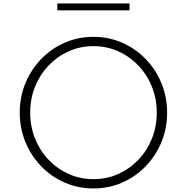

<svg xmlns="http://www.w3.org/2000/svg" viewBox="-20 -1048 1056 1084"><path d="M507.5 16Q594 16 669.5 -17Q745 -50 802 -108.8Q859 -167.5 891.2 -245.2Q923.5 -323 923.5 -412Q923.5 -501.5 891.2 -579Q859 -656.5 802 -715.2Q745 -774 669.5 -807Q594 -840 507.5 -840Q421 -840 345.5 -807Q270 -774 213 -715.2Q156 -656.5 123.8 -579Q91.5 -501.5 91.5 -412Q91.5 -323 123.8 -245.2Q156 -167.5 213 -108.8Q270 -50 345.5 -17Q421 16 507.5 16ZM507.5 -36.5Q433 -36.5 368.2 -65.5Q303.5 -94.5 254.5 -145.8Q205.5 -197 178 -265.2Q150.5 -333.5 150.5 -412Q150.5 -490.5 178 -558.8Q205.5 -627 254.5 -678.2Q303.5 -729.5 368.2 -758.5Q433 -787.5 507.5 -787.5Q582.5 -787.5 647.2 -758.5Q712 -729.5 761 -678.2Q810 -627 837.5 -558.8Q865 -490.5 865 -412Q865 -333.5 837.5 -265.2Q810 -197 761 -145.8Q712 -94.5 647.2 -65.5Q582.5 -36.5 507.5 -36.5ZM303.5 -989.5H711.5V-1028.5H303.5Z"/></svg>

Font: Spartan Light
Style: Regular
Weight: 300
Designer: Matt Bailey, Mirko Velimirovic
Foundry: Matt Bailey
Version: Version 1.003; ttfautohint (v1.8.3)